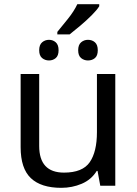

<svg xmlns="http://www.w3.org/2000/svg" viewBox="-20 -891 658 921"><path d="M255 -738Q278 -766 306.5 -801.5Q335 -837 351 -871H456V-861Q445 -843 420 -818Q395 -793 366 -768.5Q337 -744 314 -726H255ZM215 -601Q196 -601 182 -612.5Q168 -624 168 -650Q168 -676 182 -688Q196 -700 215 -700Q234 -700 247.5 -688Q261 -676 261 -650Q261 -624 247.5 -612.5Q234 -601 215 -601ZM402 -601Q383 -601 369 -612.5Q355 -624 355 -650Q355 -676 369 -688Q383 -700 402 -700Q422 -700 435.5 -688Q449 -676 449 -650Q449 -624 435.5 -612.5Q422 -601 402 -601ZM533 -536V0H461L448 -71H444Q418 -29 372 -9.5Q326 10 274 10Q177 10 128 -36.5Q79 -83 79 -185V-536H168V-191Q168 -63 287 -63Q376 -63 410.5 -113Q445 -163 445 -257V-536Z"/></svg>

Font: TSCustom
Style: Regular
Weight: 400
Designer: Monotype Design Team
Foundry: Monotype Imaging Inc.
Version: Version 2.004; ttfautohint (v1.8.3) -l 8 -r 50 -G 200 -x 14 